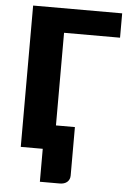

<svg xmlns="http://www.w3.org/2000/svg" viewBox="-60 -773 666 986"><g transform="rotate(5 273.0 -280.0)"><path d="M529.3 -603H240.7V-125.5H338.4V124Q338.4 145 324.2 157.7Q310.1 169.9 285.6 169.9H183.6V0H70.3V-728.5H529.3Z"/></g></svg>

Font: Lato-ExtraBold
Style: Regular
Weight: 500
Designer: Lukasz Dziedzic with Adam Twardoch and Botio Nikoltchev
Foundry: tyPoland Lukasz Dziedzic
Version: ""